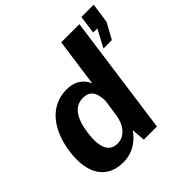

<svg xmlns="http://www.w3.org/2000/svg" viewBox="-199 -962 1150 1150"><g transform="rotate(-45 376.5 -387.0)"><path d="M212 10C302 10 360 -46 387 -87L394 0H505L610 -762H456L414 -457C385 -522 332 -540 278 -540C145 -540 53 -433 30 -265C6 -93 73 10 212 10ZM267 -94C206 -94 168 -139 186 -268C203 -394 253 -435 314 -435C363 -435 394 -408 396 -328L381 -224C370 -143 324 -94 267 -94ZM680 -557 735 -657 753 -784H649L633 -668H668L609 -557Z"/></g></svg>

Font: Cheyenne Sans
Style: Bold Italic
Weight: 700
Italic angle: -8.13011°
Designer: The Public Sans project authors (U.S. Web Design System), Libre Franklin designed by Pablo Impallari and Rodrigo Fuenzal
Foundry: The Cheyenne Sans Project Authors
Version: Version 2.007